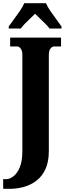

<svg xmlns="http://www.w3.org/2000/svg" viewBox="-41 -951 418 1211"><path d="M-21 240V179H-1Q19 179 42.5 162Q66 145 83 106Q100 67 100 2V-603Q100 -633 89 -645.5Q78 -658 68 -658H23V-714H344V-658H300Q289 -658 278 -645.5Q267 -633 267 -601V1Q267 69 246 115Q225 161 189 188.5Q153 216 109.5 228Q66 240 21 240ZM14 -784Q27 -803 46.5 -829Q66 -855 84.5 -882Q103 -909 112 -931H249Q258 -909 276.5 -882Q295 -855 314.5 -829Q334 -803 347 -784V-771H271Q266 -780 248.5 -797.5Q231 -815 212 -833.5Q193 -852 180 -864Q167 -851 149 -834Q131 -817 115 -800.5Q99 -784 90 -771H14Z"/></svg>

Font: Noto Serif ExtraCondensed Black
Style: Regular
Weight: 900
Width: 2
Designer: Monotype Design Team
Foundry: Monotype Imaging Inc.
Version: Version 2.015; ttfautohint (v1.8.4.7-5d5b)